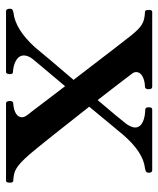

<svg xmlns="http://www.w3.org/2000/svg" viewBox="36 -561 525 637"><g transform="rotate(90 298.5 -242.5)"><path d="M579 -24C547 -26 533 -32 493 -77C473 -100 399 -193 334 -276C377 -329 416 -374 425 -386C466 -434 503 -457 538 -461C548 -463 553 -464 553 -474C553 -480 551 -485 545 -485H344C337 -485 336 -480 336 -474C336 -467 337 -462 344 -462C374 -461 403 -452 403 -428C403 -421 399 -410 391 -399C380 -385 350 -348 312 -304C273 -354 241 -396 229 -412C227 -415 225 -417 223 -420C220 -424 219 -429 219 -432C219 -449 240 -460 267 -461C274 -461 276 -466 276 -474C276 -480 274 -485 267 -485H20C14 -485 13 -480 13 -474C13 -466 14 -461 20 -461C56 -459 68 -451 97 -416C109 -401 180 -309 245 -224C201 -173 159 -123 136 -95C97 -52 58 -29 24 -25C14 -23 9 -22 9 -13C9 -6 11 0 17 0H219C224 0 226 -6 226 -13C226 -19 224 -23 219 -23C194 -24 164 -35 164 -59C164 -67 167 -78 177 -90L266 -196C313 -135 352 -82 360 -73C366 -65 369 -59 369 -53C369 -36 351 -26 324 -24C317 -24 315 -19 315 -13C315 -6 317 0 323 0H579C585 0 586 -6 586 -13C586 -19 585 -24 579 -24Z"/></g></svg>

Font: Shippori Mincho OTF
Style: Bold
Weight: 800
Designer: FONTDASU
Foundry: FONTDASU / Google Inc. / but / Adobe
Version: Version 3.300;hotconv 1.0.109;makeotfexe 2.5.65596